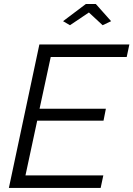

<svg xmlns="http://www.w3.org/2000/svg" viewBox="-20 -930 660 950"><path d="M292 -825.2 404.8 -910.2H454.1L529.8 -825.2L487.8 -805.2L419.9 -868.2L326.2 -805.2ZM174.8 -710H620.1L606.9 -647.9H231L175.8 -392.1H503.9L492.2 -333H164.1L106 -62H491.2L478 0H23.9Z"/></svg>

Font: Rawline
Style: Italic
Weight: 400
Italic angle: -12°
Designer: Matt McInerney, Pablo Impallari, Rodrigo Fuenzalida
Foundry: Matt McInerney, Pablo Impallari, Rodrigo Fuenzalida
Version: Version 4.020;PS 004.020;hotconv 1.0.88;makeotf.lib2.5.64775